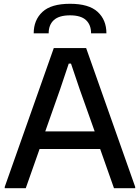

<svg xmlns="http://www.w3.org/2000/svg" viewBox="-20 -994 739 1014"><path d="M5 -7 264 -740H435L694 -7V0H582L509 -207H189L116 0H5ZM480 -300 400 -525 355 -658H343L298 -524L219 -300ZM461 -818Q461 -863 434 -888Q407 -913 350 -913Q292 -913 264.5 -888Q237 -863 237 -818H158Q158 -888 204 -931Q250 -974 350 -974Q449 -974 495.5 -931.5Q542 -889 542 -818Z"/></svg>

Font: Encode Sans Normal
Style: Medium
Weight: 500
Designer: Pablo Impallari, Andres Torresi
Foundry: Pablo Impallari, Andres Torresi
Version: Version 1.000; ttfautohint (v1.00) -l 8 -r 50 -G 200 -x 14 -